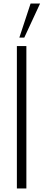

<svg xmlns="http://www.w3.org/2000/svg" viewBox="-20 -1072 248 1092"><path d="M76 0V-810H130V0ZM90 -858 154 -1052H208L118 -858Z"/></svg>

Font: Oswald ExtraLight
Style: Regular
Weight: 250
Designer: Vernon Adams
Foundry: Vernon Adams
Version: Version 4.100; ttfautohint (v1.8.1.43-b0c9)